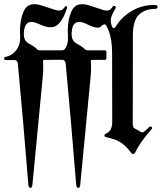

<svg xmlns="http://www.w3.org/2000/svg" viewBox="-29 -735 776 921"><path d="M295.9 -590.8Q296.9 -644 314.5 -682.1Q335.9 -729.5 400.4 -708.5Q436 -696.3 465.6 -687.3Q495.1 -678.2 507.3 -697.3Q514.6 -710 522.2 -706.1Q529.8 -702.1 524.4 -693.8Q502.4 -657.2 502.4 -638.4Q502.4 -619.6 509.8 -605Q512.2 -600.1 516.6 -600.1Q521.5 -600.1 523.9 -604Q552.7 -652.8 604 -682.9Q655.3 -712.9 714.8 -710.9Q726.6 -710.9 726.8 -701.7Q727.1 -692.4 714.8 -692.4Q666.5 -692.4 637.5 -664.6Q608.4 -636.7 608.4 -563L607.9 -140.1Q607.9 -124.5 615.2 -120.1L650.4 -100.1Q657.7 -95.7 684.1 -123.5Q690.9 -131.3 697.8 -126.5Q704.6 -121.6 696.8 -113.8Q645.5 -56.6 618.2 -1.5Q610.4 9.8 600.6 -1.5Q575.7 -34.7 551 -51Q526.4 -67.4 480 -77.1Q472.2 -78.1 471.9 -84.2Q471.7 -90.3 477.1 -92.8Q509.3 -106 509.3 -148.9L508.8 -477.1Q508.8 -547.4 491.7 -588.9Q484.4 -607.9 477.8 -615.7Q471.2 -623.5 455.1 -607.9Q439 -592.3 383.8 -621.1Q333 -644 319.3 -606Q317.9 -601.1 316.9 -594.7Q307.1 -542.5 338.4 -526.4Q368.7 -509.8 377.9 -499Q383.3 -493.7 389.2 -493.7H473.6Q481.4 -493.7 481.4 -485.8V-455.6Q481.4 -447.8 473.6 -447.8H414.6Q405.3 -448.2 406.7 -439Q409.7 -411.6 405.3 -362.8L356 150.9Q354 167.5 345.7 166.3Q337.4 165 336.4 149.9Q324.2 0.5 311.5 -148.4Q299.3 -290 286.1 -429.7Q285.6 -436.5 281 -442.4Q276.4 -448.2 269.5 -448.2L185.1 -447.8Q176.8 -447.8 177.2 -439Q180.2 -411.6 175.8 -362.8L126.5 150.9Q124.5 167.5 116.2 166.3Q107.9 165 106.9 149.9Q94.7 0.5 82 -148.4Q69.8 -290 56.6 -429.7Q56.2 -436.5 51.8 -441.7Q47.4 -446.8 42.5 -446.8H-1.5Q-8.8 -446.8 -9.3 -453.6Q-9.3 -460.9 -3.4 -461.9Q28.3 -467.3 49.3 -494.6Q70.3 -522 67.4 -565.9Q64 -635.3 85.4 -682.4Q106.9 -729.5 171.4 -708.5Q207 -696.3 236.6 -687.3Q266.1 -678.2 278.3 -697.3Q284.2 -707.5 290 -705.1Q295.9 -702.6 289.1 -686.5Q270 -631.3 241.9 -612.1Q213.9 -592.8 154.8 -621.1Q97.7 -647.5 87.6 -595Q77.6 -542.5 108.9 -526.4Q139.2 -509.8 148.4 -499Q153.8 -493.7 159.7 -493.7H268.6Q276.9 -493.7 281.7 -499.5Q299.8 -522 296.9 -565.9Q296.4 -578.6 295.9 -590.8Z"/></svg>

Font: Bertholdr Mainzer Fraktur
Style: Regular
Weight: 400
Designer: Peter Wiegel, original typeface by Carl Albert Fahrenwaldt 1901
Foundry: Peter Wiegel
Version: Version 1.000 2010 initial release